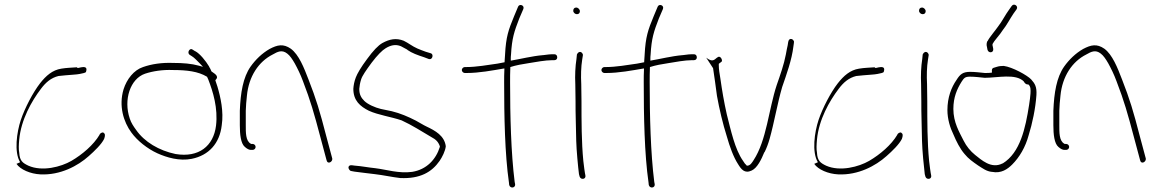

<svg xmlns="http://www.w3.org/2000/svg" viewBox="-20 -742 5063 839"><path d="M52 -26C69 -1 113 18 157 20C244 24 320 -17 368 -60C393 -82 424 -112 435 -135C440 -148 440 -158 433 -161V-162C427 -166 417 -159 415 -154V-153C389 -109 340 -67 292 -39C247 -13 165 9 104 -18C79 -30 66 -39 64 -75C61 -90 62 -110 64 -132C72 -219 118 -300 159 -354C180 -382 203 -402 236 -410H237C248 -411 258 -412 267 -413C286 -415 316 -416 329 -419C342 -422 353 -423 356 -428V-429C362 -447 353 -451 336 -448C336 -448 335 -448 335 -448C323 -445 318 -443 316 -448C291 -446 272 -446 248 -442C209 -436 181 -411 155 -378C124 -338 89 -271 71 -218C53 -164 41 -77 68 -33ZM451 -142H452Z M520 -352C498 -279 520 -209 554 -163C580 -127 624 -92 668 -72C708 -54 764 -37 818 -48C892 -63 940 -115 949 -195C958 -254 944 -317 930 -364L921 -391L923 -394C940 -411 912 -423 904 -430C901 -438 898 -444 894 -450V-451C879 -476 854 -507 834 -518H833L822 -525C810 -535 796 -513 808 -503L819 -496C828 -491 843 -475 854 -464L867 -450L849 -455C817 -464 779 -467 737 -467C686 -469 642 -462 605 -449C565 -436 534 -396 520 -352ZM547 -224C519 -306 549 -398 614 -420C647 -431 691 -438 736 -436C796 -436 846 -430 884 -407L885 -406L890 -395C911 -341 933 -269 924 -193C913 -104 849 -52 747 -69C675 -84 611 -122 575 -174C564 -189 553 -205 547 -224ZM736 -436ZM818 -496H819ZM924 -410Z M1028 -195C1028 -155 1032 -115 1050 -100C1060 -91 1069 -87 1076 -87H1084C1091 -87 1097 -93 1097 -100C1097 -107 1091 -113 1084 -113H1077L1076 -114C1053 -126 1054 -164 1054 -195V-258C1055 -279 1056 -301 1059 -324C1067 -408 1110 -473 1172 -504C1193 -516 1212 -526 1235 -508C1247 -499 1257 -484 1268 -465C1280 -443 1293 -417 1304 -387C1337 -301 1352 -249 1381 -139L1407 -42C1411 -22 1434 -34 1432 -49L1406 -146C1377 -258 1362 -308 1328 -395C1308 -447 1286 -503 1251 -529C1218 -552 1192 -546 1158 -528C1125 -509 1097 -482 1075 -451C1042 -404 1031 -336 1028 -258ZM1172 -504Z M1507 -18C1497 -11 1507 3 1513 5L1529 8C1557 11 1587 16 1618 19C1654 23 1693 32 1729 36C1816 40 1867 10 1901 -39C1912 -55 1926 -82 1928 -103C1922 -149 1882 -171 1844 -189C1829 -196 1814 -206 1797 -215C1764 -232 1729 -247 1692 -256L1644 -266C1619 -272 1587 -286 1572 -301C1559 -314 1550 -328 1550 -353V-354C1551 -366 1553 -379 1558 -395C1563 -411 1579 -434 1604 -468C1629 -501 1650 -522 1665 -531C1686 -544 1708 -550 1732 -540L1760 -525V-524C1780 -510 1805 -501 1833 -492L1854 -484C1870 -479 1876 -505 1863 -509L1840 -516C1827 -521 1815 -525 1804 -530C1781 -540 1765 -554 1744 -564C1711 -577 1682 -571 1651 -554C1633 -544 1611 -521 1584 -484C1557 -448 1541 -420 1535 -404C1528 -386 1525 -369 1524 -354C1524 -302 1554 -277 1592 -258C1634 -239 1688 -232 1735 -216C1779 -196 1826 -166 1865 -143C1884 -133 1895 -123 1902 -103V-100C1885 -45 1844 -1 1781 9C1723 17 1669 -1 1620 -7C1590 -10 1560 -16 1533 -18H1532L1517 -20C1514 -20 1510 -20 1507 -18ZM1524 -354ZM1529 8ZM1729 36H1730ZM1744 -564Z M1998 -436C1998 -429 2005 -423 2011 -423H2019C2074 -423 2131 -434 2184 -443V-437C2183 -420 2183 -402 2183 -383C2183 -235 2186 -69 2204 56L2205 66C2209 83 2233 80 2231 63L2229 53C2213 -74 2209 -236 2209 -383C2209 -404 2209 -426 2210 -446V-449C2235 -457 2263 -462 2290 -466C2320 -471 2364 -479 2393 -479H2402C2410 -479 2415 -484 2415 -491C2415 -500 2410 -505 2402 -505H2393C2387 -505 2374 -504 2353 -501H2352C2305 -497 2254 -484 2212 -477V-483C2212 -490 2212 -497 2213 -503C2217 -575 2227 -604 2249 -661L2267 -703C2273 -719 2250 -727 2244 -713L2226 -670C2202 -612 2191 -581 2187 -504V-503C2186 -494 2186 -485 2185 -474V-470C2175 -468 2164 -466 2154 -464C2112 -458 2061 -449 2018 -449H2011C2004 -449 1998 -442 1998 -436Z M2485 -695C2485 -687 2493 -680 2501 -680C2509 -680 2514 -685 2514 -693C2514 -701 2506 -709 2498 -709C2490 -709 2485 -704 2485 -695ZM2494 -373C2494 -350 2495 -326 2495 -299C2495 -272 2495 -246 2496 -216L2498 -126C2499 -86 2506 -12 2510 19L2513 30C2518 45 2542 42 2538 24L2536 14C2535 7 2532 -11 2529 -39C2521 -121 2521 -213 2521 -299C2521 -325 2520 -350 2520 -374C2518 -412 2519 -450 2524 -481L2527 -500C2528 -503 2526 -507 2524 -510C2515 -521 2504 -512 2501 -504L2499 -484C2494 -452 2492 -413 2494 -373ZM2520 -371Z M2608 -436C2608 -429 2615 -423 2621 -423H2629C2684 -423 2741 -434 2794 -443V-437C2793 -420 2793 -402 2793 -383C2793 -235 2796 -69 2814 56L2815 66C2819 83 2843 80 2841 63L2839 53C2823 -74 2819 -236 2819 -383C2819 -404 2819 -426 2820 -446V-449C2845 -457 2873 -462 2900 -466C2930 -471 2974 -479 3003 -479H3012C3020 -479 3025 -484 3025 -491C3025 -500 3020 -505 3012 -505H3003C2997 -505 2984 -504 2963 -501H2962C2915 -497 2864 -484 2822 -477V-483C2822 -490 2822 -497 2823 -503C2827 -575 2837 -604 2859 -661L2877 -703C2883 -719 2860 -727 2854 -713L2836 -670C2812 -612 2801 -581 2797 -504V-503C2796 -494 2796 -485 2795 -474V-470C2785 -468 2774 -466 2764 -464C2722 -458 2671 -449 2628 -449H2621C2614 -449 2608 -442 2608 -436Z M3096 -444C3102 -408 3107 -365 3113 -323C3123 -267 3139 -199 3156 -146C3169 -100 3185 -56 3205 -25C3219 -2 3234 18 3265 3C3289 -8 3307 -45 3320 -77H3321C3330 -95 3337 -114 3343 -135C3363 -206 3377 -290 3398 -362C3417 -417 3440 -480 3447 -539L3449 -553C3450 -559 3450 -561 3448 -564C3443 -573 3433 -574 3428 -568C3426 -566 3425 -562 3424 -557L3422 -544C3420 -535 3417 -522 3414 -504C3406 -461 3389 -413 3374 -370C3339 -264 3330 -129 3273 -42C3267 -33 3259 -18 3245 -18H3243L3242 -20C3238 -23 3232 -30 3227 -39C3191 -90 3174 -172 3156 -242C3144 -295 3135 -348 3128 -398C3124 -422 3121 -439 3121 -457V-463C3126 -468 3135 -472 3135 -476C3135 -485 3129 -494 3122 -494C3118 -494 3116 -493 3114 -490C3114 -490 3113 -490 3113 -490C3100 -479 3092 -470 3066 -490Z M3538 -26C3555 -1 3599 18 3643 20C3730 24 3806 -17 3854 -60C3879 -82 3910 -112 3921 -135C3926 -148 3926 -158 3919 -161V-162C3913 -166 3903 -159 3901 -154V-153C3875 -109 3826 -67 3778 -39C3733 -13 3651 9 3590 -18C3565 -30 3552 -39 3550 -75C3547 -90 3548 -110 3550 -132C3558 -219 3604 -300 3645 -354C3666 -382 3689 -402 3722 -410H3723C3734 -411 3744 -412 3753 -413C3772 -415 3802 -416 3815 -419C3828 -422 3839 -423 3842 -428V-429C3848 -447 3839 -451 3822 -448C3822 -448 3821 -448 3821 -448C3809 -445 3804 -443 3802 -448C3777 -446 3758 -446 3734 -442C3695 -436 3667 -411 3641 -378C3610 -338 3575 -271 3557 -218C3539 -164 3527 -77 3554 -33ZM3937 -142H3938Z M3996 -695C3996 -687 4004 -680 4012 -680C4020 -680 4025 -685 4025 -693C4025 -701 4017 -709 4009 -709C4001 -709 3996 -704 3996 -695ZM4005 -373C4005 -350 4006 -326 4006 -299C4006 -272 4006 -246 4007 -216L4009 -126C4010 -86 4017 -12 4021 19L4024 30C4029 45 4053 42 4049 24L4047 14C4046 7 4043 -11 4040 -39C4032 -121 4032 -213 4032 -299C4032 -325 4031 -350 4031 -374C4029 -412 4030 -450 4035 -481L4038 -500C4039 -503 4037 -507 4035 -510C4026 -521 4015 -512 4012 -504L4010 -484C4005 -452 4003 -413 4005 -373ZM4031 -371Z M4120 -261C4120 -222 4132 -183 4146 -155C4159 -124 4175 -92 4195 -69C4212 -48 4231 -35 4254 -19C4273 -7 4291 7 4314 9H4315C4355 17 4383 -3 4403 -23C4435 -55 4461 -99 4475 -151C4491 -202 4505 -268 4509 -327C4511 -362 4503 -376 4486 -395C4469 -413 4404 -449 4366 -454C4356 -454 4345 -453 4336 -450L4323 -446C4314 -444 4313 -435 4315 -425C4306 -423 4292 -423 4284 -423C4263 -425 4241 -428 4219 -428C4187 -428 4175 -417 4160 -393C4137 -360 4120 -316 4120 -261ZM4146 -266C4146 -317 4162 -353 4182 -385C4192 -400 4196 -407 4218 -407C4240 -407 4261 -404 4283 -402C4339 -402 4418 -422 4454 -386V-385C4459 -378 4463 -373 4471 -373H4473L4475 -372C4484 -363 4484 -350 4483 -333C4482 -320 4480 -303 4477 -284C4461 -181 4438 -75 4362 -28H4361C4311 -2 4267 -45 4241 -65C4221 -81 4203 -103 4191 -127C4172 -165 4146 -207 4146 -266ZM4283 -402ZM4293 -536 4295 -525C4299 -508 4324 -510 4320 -530L4318 -540C4317 -544 4316 -546 4318 -551C4321 -557 4327 -565 4336 -576C4347 -589 4356 -601 4363 -612C4378 -630 4394 -661 4409 -683L4422 -701C4432 -715 4411 -730 4401 -716L4389 -699C4374 -679 4358 -647 4342 -627C4332 -612 4302 -577 4296 -563H4295C4291 -555 4290 -546 4293 -536Z M4583 -195C4583 -155 4587 -115 4605 -100C4615 -91 4624 -87 4631 -87H4639C4646 -87 4652 -93 4652 -100C4652 -107 4646 -113 4639 -113H4632L4631 -114C4608 -126 4609 -164 4609 -195V-258C4610 -279 4611 -301 4614 -324C4622 -408 4665 -473 4727 -504C4748 -516 4767 -526 4790 -508C4802 -499 4812 -484 4823 -465C4835 -443 4848 -417 4859 -387C4892 -301 4907 -249 4936 -139L4962 -42C4966 -22 4989 -34 4987 -49L4961 -146C4932 -258 4917 -308 4883 -395C4863 -447 4841 -503 4806 -529C4773 -552 4747 -546 4713 -528C4680 -509 4652 -482 4630 -451C4597 -404 4586 -336 4583 -258ZM4727 -504Z"/></svg>

Font: Stray Cat
Style: Lt
Weight: 300
Version: Version 1.0